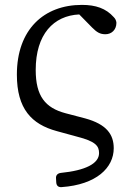

<svg xmlns="http://www.w3.org/2000/svg" viewBox="-20 -554 538 785"><path d="M209 175 210 192C211 205 218 212 232 211C374 201 445 132 445 52C445 -4 416 -46 328 -70L248 -91C165 -113 126 -161 126 -268C126 -414 199 -490 304 -495L357 -441C376 -422 389 -414 411 -414C436 -414 456 -432 456 -461C455 -470 452 -477 445 -484C413 -520 371 -534 315 -534C160 -534 49 -434 49 -249C49 -109 109 -46 212 -18L296 5C371 24 385 43 385 72C385 115 329 143 228 153C215 155 208 163 209 175Z"/></svg>

Font: 寒蝉锦书宋 Text
Style: Regular
Weight: 400
Designer: 寒蝉锦书宋{Warren} 思源宋体{Ryoko NISHIZUKA 西塚涼子 (kana & ideographs); Frank Grießhammer (Latin, Greek & Cyrillic); Wenlong ZHANG 
Foundry: Adobe & ChillType
Version: Version 2.000;Glyphs 3.1.1 (3135)